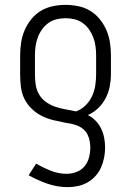

<svg xmlns="http://www.w3.org/2000/svg" viewBox="-20 -558 540 791"><path d="M259 213Q217 213 176 199Q135 185 98 164L129 116Q158 133 189.5 145.5Q221 158 254 158Q275 158 295 150.5Q315 143 328 127.5Q341 112 346.5 91.5Q352 71 352 50Q352 37 349.5 23.5Q347 10 341.5 -2Q336 -14 326 -23.5Q316 -33 303.5 -38.5Q291 -44 278 -47Q265 -50 252 -52H251Q225 -57 200 -63Q175 -69 152 -80.5Q129 -92 110 -110.5Q91 -129 80 -152Q69 -175 66 -201Q63 -227 63 -252V-330Q63 -356 67 -382.5Q71 -409 81.5 -433.5Q92 -458 109 -479Q126 -500 148.5 -513.5Q171 -527 197.5 -532.5Q224 -538 250 -538Q276 -538 302.5 -532.5Q329 -527 351.5 -513.5Q374 -500 391 -479Q408 -458 418.5 -433.5Q429 -409 433 -382.5Q437 -356 437 -330V-252Q437 -227 432 -201.5Q427 -176 415 -153Q403 -130 384 -112Q365 -94 342 -84Q360 -75 374 -60.5Q388 -46 396.5 -28.5Q405 -11 409 9Q413 29 413 49Q413 70 409 91Q405 112 396.5 131.5Q388 151 373.5 167Q359 183 340.5 193.5Q322 204 301 208.5Q280 213 259 213ZM293 -99Q315 -107 332 -123.5Q349 -140 359 -161.5Q369 -183 372.5 -206Q376 -229 376 -252V-330Q376 -349 373.5 -367.5Q371 -386 364.5 -403.5Q358 -421 347 -436.5Q336 -452 321 -463Q306 -474 287.5 -478.5Q269 -483 250 -483Q231 -483 212.5 -478.5Q194 -474 179 -463Q164 -452 153 -436.5Q142 -421 135.5 -403.5Q129 -386 126.5 -367.5Q124 -349 124 -330V-252Q124 -231 127 -209.5Q130 -188 141 -169Q152 -150 170 -137.5Q188 -125 208.5 -118Q229 -111 250 -107.5Q271 -104 293 -99Z"/></svg>

Font: Iosevka Slab Light
Style: Regular
Weight: 300
Monospace: yes
Designer: Belleve Invis
Foundry: Belleve Invis
Version: Version 11.1.0; ttfautohint (v1.8.3)